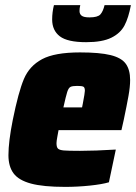

<svg xmlns="http://www.w3.org/2000/svg" viewBox="-20 -723 533 751"><path d="M13 -116Q13 -169 30 -254Q52 -363 73.5 -414Q95 -465 144.5 -491.5Q194 -518 293 -518Q370 -518 412.5 -507.5Q455 -497 472 -473.5Q489 -450 489 -410Q489 -384 482.5 -347.5Q476 -311 464 -254L455 -214H209Q208 -208 204.5 -189.5Q201 -171 201 -163Q201 -147 207 -141.5Q213 -136 229.5 -134.5Q246 -133 293 -133Q351 -133 433 -138L406 -10Q379 -2 331 3Q283 8 235 8Q149 8 101 -5Q53 -18 33 -45Q13 -72 13 -116ZM301 -303 304 -318Q312 -360 312 -368Q312 -381 306 -384Q300 -387 282 -387Q263 -387 255.5 -383Q248 -379 243 -363.5Q238 -348 228 -303ZM184 -647Q184 -675 191 -703H294Q291 -691 291 -680Q291 -668 299.5 -661.5Q308 -655 330 -655Q362 -655 372.5 -666.5Q383 -678 389 -703H492Q483 -654 467 -623.5Q451 -593 415.5 -575.5Q380 -558 317 -558Q244 -558 214 -581Q184 -604 184 -647Z"/></svg>

Font: Saira Semi Condensed Black
Style: Italic
Weight: 900
Width: 4
Italic angle: -12°
Designer: Hector Gatti with collaboration of the Omnibus-Type team
Foundry: Omnibus-Type
Version: Version 1.001; ttfautohint (v1.8)